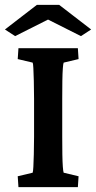

<svg xmlns="http://www.w3.org/2000/svg" viewBox="-37 -772 395 792"><path d="M39.1 0 36.1 -44.9 97.7 -59.6Q99.6 -64.5 100.6 -84Q101.6 -103.5 102.5 -135.7Q103.5 -168 103.5 -208V-364.3Q103.5 -406.2 102.5 -438.5Q101.6 -470.7 100.6 -490.7Q99.6 -510.7 97.7 -513.7L36.1 -528.3L39.1 -573.2H284.2L287.1 -528.3L225.6 -513.7Q223.6 -509.8 222.2 -490.2Q220.7 -470.7 220.2 -438.5Q219.7 -406.2 219.7 -364.3V-208Q219.7 -168 220.2 -135.7Q220.7 -103.5 222.2 -84Q223.6 -64.5 225.6 -59.6L287.1 -44.9L284.2 0ZM338.9 -650.4 296.9 -623 129.9 -707H192.4L25.4 -623L-16.6 -650.4L115.2 -752H207Z"/></svg>

Font: Crimson Pro ExtraLight SemiBold
Style: Regular
Weight: 600
Version: Version 1.002